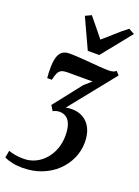

<svg xmlns="http://www.w3.org/2000/svg" viewBox="-225 -914 898 1240"><g transform="rotate(20 224.0 -294.0)"><path d="M95 246Q57.5 246 26 239.2Q-5.5 232.5 -30 221L-21 172Q1.5 180 27 184.2Q52.5 188.5 83 188.5Q126 188.5 163.2 170.8Q200.5 153 228.2 121.2Q256 89.5 271.5 47.5Q287 5.5 287 -43Q287 -90.5 276 -120Q265 -149.5 245.2 -163Q225.5 -176.5 200 -176.5Q188.5 -176.5 177.5 -173.5Q166.5 -170.5 155 -164.5L133.5 -199.5L283.5 -390.5L332 -433Q312 -433 289.8 -433Q267.5 -433 244.5 -433Q221.5 -433 199.2 -433Q177 -433 157.5 -433Q133.5 -433 119 -426.2Q104.5 -419.5 96 -402.2Q87.5 -385 81 -353.5H49Q47.5 -366 46.5 -387Q45.5 -408 46 -431Q47.5 -476 57 -502.2Q66.5 -528.5 84.8 -540.2Q103 -552 131.5 -552Q160 -552 197.2 -549.5Q234.5 -547 273.2 -543.8Q312 -540.5 346.2 -538Q380.5 -535.5 403.5 -535.5Q421.5 -535.5 433.2 -538.8Q445 -542 455 -550.5L476.5 -527L226 -214.5Q235 -217.5 245 -218.5Q255 -219.5 269 -219.5Q313.5 -219.5 347.5 -199.2Q381.5 -179 400.5 -140.2Q419.5 -101.5 419.5 -45.5Q419.5 12.5 396 64.8Q372.5 117 329.8 158Q287 199 227.2 222.5Q167.5 246 95 246ZM235 -608.5 140 -814.5 181 -834Q206.5 -804 233 -770.5Q259.5 -737 286.5 -704.5Q325 -737 361 -770Q397 -803 438 -834L478 -812.5L314 -608.5Z"/></g></svg>

Font: Merriweather 60pt
Style: Bold Italic
Weight: 700
Italic angle: -7.8°
Version: Version 2.101